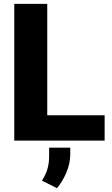

<svg xmlns="http://www.w3.org/2000/svg" viewBox="-20 -731 582 998"><path d="M225.6 -131.8V-710.9H54.2V0H523.9V-131.8ZM235.4 36.6V79.6C235.4 138.7 219.7 173.3 198.2 208L275.9 247.1C293.9 226.6 310.1 200.2 324.2 168C338.4 135.3 345.2 103 345.2 70.3V36.6Z"/></svg>

Font: Vazirmatn Black
Style: Regular
Weight: 900
Designer: Saber Rastikerdar
Foundry: Saber Rastikerdar
Version: Version 33.003